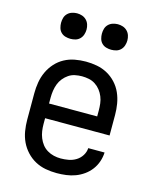

<svg xmlns="http://www.w3.org/2000/svg" viewBox="-114 -824 728 909"><g transform="rotate(15 250.0 -370.0)"><path d="M252 8Q275 8 298 5Q321 2 342.5 -6Q364 -14 383 -27.5Q402 -41 416 -59.5Q430 -78 437.5 -100Q445 -122 446 -145H366Q365 -126 354.5 -109Q344 -92 327 -81.5Q310 -71 290.5 -67.5Q271 -64 252 -64Q235 -64 218 -68Q201 -72 186 -81Q171 -90 160.5 -103.5Q150 -117 143.5 -133Q137 -149 134.5 -166Q132 -183 132 -200V-229H448V-330Q448 -357 443.5 -384Q439 -411 428 -436Q417 -461 398 -481.5Q379 -502 355 -515Q331 -528 304 -533Q277 -538 250 -538Q223 -538 196 -533Q169 -528 145 -515Q121 -502 102.5 -481.5Q84 -461 72.5 -436Q61 -411 56.5 -384Q52 -357 52 -330V-200Q52 -173 56.5 -145.5Q61 -118 72.5 -93.5Q84 -69 103 -48.5Q122 -28 146 -15Q170 -2 197 3Q224 8 252 8ZM132 -301V-330Q132 -347 134.5 -364Q137 -381 143 -397Q149 -413 160 -426.5Q171 -440 185 -449.5Q199 -459 216 -462.5Q233 -466 250 -466Q267 -466 284 -462.5Q301 -459 315.5 -449.5Q330 -440 340.5 -426.5Q351 -413 357.5 -397Q364 -381 366 -364Q368 -347 368 -330V-301ZM350 -623Q363 -623 375 -626.5Q387 -630 396 -639Q405 -648 409 -660.5Q413 -673 413 -685Q413 -698 409 -710Q405 -722 396 -731Q387 -740 375 -744Q363 -748 350 -748Q338 -748 325.5 -744Q313 -740 304 -731Q295 -722 291.5 -710Q288 -698 288 -685Q288 -673 291.5 -660.5Q295 -648 304 -639Q313 -630 325.5 -626.5Q338 -623 350 -623ZM150 -623Q163 -623 175 -626.5Q187 -630 196 -639Q205 -648 209 -660.5Q213 -673 213 -685Q213 -698 209 -710Q205 -722 196 -731Q187 -740 175 -744Q163 -748 150 -748Q138 -748 125.5 -744Q113 -740 104 -731Q95 -722 91.5 -710Q88 -698 88 -685Q88 -673 91.5 -660.5Q95 -648 104 -639Q113 -630 125.5 -626.5Q138 -623 150 -623Z"/></g></svg>

Font: Iosevka SS09
Style: Regular
Weight: 400
Monospace: yes
Designer: Belleve Invis
Foundry: Belleve Invis
Version: Version 5.2.1; ttfautohint (v1.8.3)